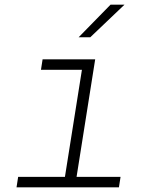

<svg xmlns="http://www.w3.org/2000/svg" viewBox="-20 -805 640 825"><path d="M491 0H51L58 -45H259L332 -505H156L163 -550H389L309 -45H498ZM368 -645H318L455 -785H515Z"/></svg>

Font: JetBrains Mono Extra Light
Style: Italic
Weight: 200
Italic angle: -9°
Monospace: yes
Designer: Philipp Nurullin, Konstantin Bulenkov
Foundry: JetBrains
Version: 2.002